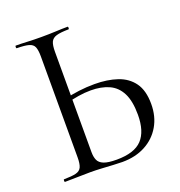

<svg xmlns="http://www.w3.org/2000/svg" viewBox="-117 -725 778 828"><g transform="rotate(-20 272.0 -310.5)"><path d="M305.8 4Q289.4 4 263.9 2.5Q238.4 1 211.2 -0.5Q184 -2 160.6 -2Q129.4 -2 98.5 -1Q67.6 0 43.4 0Q41.2 0 41.2 -6Q41.2 -12 43.4 -12Q79.8 -12.4 98.5 -17.1Q117.2 -21.8 123.9 -36.6Q130.6 -51.4 130.6 -81V-544Q130.6 -573.6 124.4 -588Q118.2 -602.4 99.9 -607.5Q81.6 -612.6 45.2 -613Q42.4 -613 42.4 -619Q42.4 -625 45.2 -625Q69 -625 98 -623.5Q127 -622 160.8 -622Q197 -622 228.1 -623.5Q259.2 -625 282.4 -625Q285.2 -625 285.2 -619Q285.2 -613 282.4 -613Q245.4 -612.6 226.6 -607Q207.8 -601.4 201.2 -586.6Q194.6 -571.8 194.6 -542V-81Q194.6 -59.8 201.2 -44.7Q207.8 -29.6 227.4 -21.7Q247 -13.8 286.2 -13.8Q367.6 -13.8 402.8 -51.3Q438 -88.8 438 -164.8Q438 -228 419.1 -264.8Q400.2 -301.6 365.1 -317.3Q330 -333 282.2 -333Q253.6 -333 224.9 -328.3Q196.2 -323.6 167.6 -316L165.6 -335.8Q199.6 -344 234.9 -348.5Q270.2 -353 306.6 -353Q365.4 -353 410.7 -337.7Q456 -322.4 481.9 -286.7Q507.8 -251 507.8 -189Q507.8 -131.6 482.4 -88.1Q457 -44.6 411.6 -20.3Q366.2 4 305.8 4Z"/></g></svg>

Font: Cormorant Garamond Light
Style: Regular
Weight: 300
Designer: Christian Thalmann (Catharsis Fonts)
Foundry: Catharsis Fonts
Version: Version 4.001